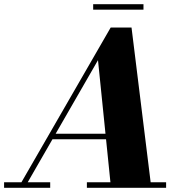

<svg xmlns="http://www.w3.org/2000/svg" viewBox="-68 -896 882 916"><path d="M19 0 460 -764.5H559.5L654 0H461.5L399.5 -609L49 0ZM-48.5 0V-26.5H171.5V0ZM346.5 0V-26.5H724.5V0ZM181 -231.5V-258H511V-231.5ZM376.5 -850V-876H616.5V-850Z"/></svg>

Font: Bodoni Moda 9pt ExtraBold
Style: Italic
Weight: 800
Italic angle: -13°
Designer: Owen Earl
Foundry: indestructible type
Version: Version 2.004